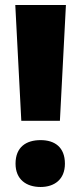

<svg xmlns="http://www.w3.org/2000/svg" viewBox="-20 -734 323 766"><path d="M219 -252 243 -714H41L65 -252ZM42 -81C42 -18 85 12 142 12C197 12 239 -18 239 -81C239 -147 198 -175 142 -175C84 -175 42 -147 42 -81Z"/></svg>

Font: Noto Sans Thai Looped SemiCondensed Black
Style: Regular
Weight: 900
Width: 4
Designer: Sasikarn Vongin, Ben Mitchell
Foundry: The Fontpad Ltd
Version: Version 1.001